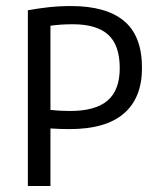

<svg xmlns="http://www.w3.org/2000/svg" viewBox="-20 -622 535 642"><path d="M73.2 0V-587.7Q106 -593.7 142.4 -597.8Q178.8 -601.8 217.3 -601.8Q335.2 -601.8 395 -551.7Q454.8 -501.6 454.8 -395Q454.8 -294.8 394.3 -242.6Q333.9 -190.3 212.1 -190.3Q194.9 -190.3 179.5 -190.9Q164 -191.4 148.7 -192.5V0ZM214.1 -250.9Q299.3 -250.9 339.9 -285.9Q380.4 -320.8 380.4 -394Q380.4 -470.6 341.9 -505.8Q303.4 -540.9 223.2 -540.9Q203.3 -540.9 184.7 -539.7Q166.2 -538.4 148.7 -536V-254.4Q164.7 -252.8 181 -251.8Q197.2 -250.9 214.1 -250.9Z"/></svg>

Font: Encode Sans SC Condensed Thin
Style: Regular
Weight: 100
Width: 3
Designer: Multiple Designers
Foundry: Impallari Type
Version: Version 3.002